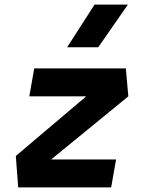

<svg xmlns="http://www.w3.org/2000/svg" viewBox="-20 -815 626 835"><path d="M538.1 -396 127.4 -60.1 48.8 -136.7 447.8 -474.6ZM484.9 -121.6 463.4 0H59.1L48.8 -136.7L79.1 -121.6ZM538.1 -396H107.4L128.9 -517.6H527.3ZM272 -609.4 391.1 -794.9H536.1L407.2 -609.4Z"/></svg>

Font: Cascadia Mono NF
Style: Italic
Weight: 400
Italic angle: -10°
Monospace: yes
Designer: Aaron Bell
Foundry: Saja Typeworks
Version: Version 2404.023